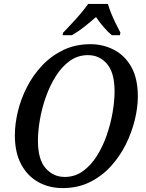

<svg xmlns="http://www.w3.org/2000/svg" viewBox="-20 -951 745 982"><path d="M300 11Q231 11 175.5 -20Q120 -51 88 -111Q56 -171 56 -259Q56 -317 71.5 -381.5Q87 -446 118.5 -507Q150 -568 196.5 -617Q243 -666 304.5 -695.5Q366 -725 443 -725Q507 -725 562.5 -696.5Q618 -668 651.5 -609Q685 -550 685 -457Q685 -402 669.5 -338Q654 -274 623.5 -212.5Q593 -151 547 -100.5Q501 -50 439.5 -19.5Q378 11 300 11ZM311 -46Q363 -46 404 -75.5Q445 -105 475.5 -153.5Q506 -202 526 -260Q546 -318 556 -376.5Q566 -435 566 -483Q566 -579 527.5 -624Q489 -669 430 -669Q378 -669 337 -639.5Q296 -610 265.5 -561.5Q235 -513 214.5 -455Q194 -397 184 -338.5Q174 -280 174 -232Q174 -135 213.5 -90.5Q253 -46 311 -46ZM303 -784Q321 -803 345 -828.5Q369 -854 392 -881Q415 -908 431 -931H532Q538 -909 549 -882Q560 -855 573 -829Q586 -803 596 -784L593 -771H552Q531 -788 509 -814Q487 -840 471 -864Q443 -839 410.5 -813.5Q378 -788 348 -771H300Z"/></svg>

Font: Noto Serif SemiCondensed Medium
Style: Italic
Weight: 500
Width: 4
Italic angle: -12°
Designer: Monotype Design Team
Foundry: Monotype Imaging Inc.
Version: Version 2.013